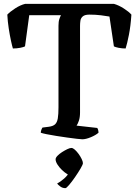

<svg xmlns="http://www.w3.org/2000/svg" viewBox="-20 -724 721 998"><path d="M408 0Q401 0 379.5 -2.5Q358 -5 329.5 -9Q301 -13 272.5 -17.5Q244 -22 222 -26.5Q200 -31 192 -34Q192 -42 195.5 -50.5Q199 -59 201 -61L233 -65Q256 -68 266.5 -78Q277 -88 280.5 -109Q284 -130 284 -166V-590Q284 -612 288.5 -625Q293 -638 297 -645H132L110 -483Q103 -479 85 -475.5Q67 -472 47 -472Q43 -485 37 -512.5Q31 -540 25.5 -575.5Q20 -611 18 -648Q32 -663 59 -680.5Q86 -698 111 -704H572Q597 -697 623.5 -680Q650 -663 663 -648Q659 -588 650 -542.5Q641 -497 633 -472Q614 -472 596.5 -475.5Q579 -479 572 -483L549 -638Q533 -641 505 -644.5Q477 -648 445 -648Q421 -648 410.5 -639Q400 -630 398 -616.5Q396 -603 396 -589V-139Q396 -114 390 -96.5Q384 -79 378 -71L485 -59Q487 -58 489.5 -50.5Q492 -43 492 -34Q477 -21 451.5 -10.5Q426 0 408 0ZM320 254Q305 254 293.5 245.5Q282 237 277 230Q294 221 313.5 204Q333 187 342 167L356 191Q346 191 331 182Q316 173 302 159.5Q288 146 278.5 131Q269 116 269 104Q269 96 278.5 86Q288 76 302 67Q316 58 329.5 51.5Q343 45 351 45Q359 45 369 54Q379 63 388.5 76Q398 89 404.5 102.5Q411 116 411 124Q411 131 399 151.5Q387 172 370.5 196Q354 220 339.5 237Q325 254 320 254Z"/></svg>

Font: Texturina Medium
Style: Regular
Weight: 500
Designer: Guillermo Torres Carreño
Foundry: Omnibus-Type
Version: Version 1.003